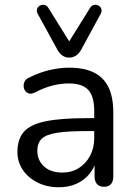

<svg xmlns="http://www.w3.org/2000/svg" viewBox="-20 -781 570 810"><path d="M228.5 9Q178.5 9 138.8 -10.8Q99 -30.5 76.2 -64.2Q53.5 -98 53.5 -140Q53.5 -194 80.8 -225Q108 -256 171.8 -269.2Q235.5 -282.5 345 -282.5H390.5V-228H346.5Q266 -228 220.2 -220.8Q174.5 -213.5 156 -195.5Q137.5 -177.5 137.5 -145Q137.5 -104.5 165.8 -78.8Q194 -53 243 -53Q282.5 -53 312.5 -72Q342.5 -91 360 -123.8Q377.5 -156.5 377.5 -198.5V-313Q377.5 -374 352.5 -401.5Q327.5 -429 270.5 -429Q236 -429 201 -420Q166 -411 127.5 -391Q113.5 -384 103 -386.5Q92.5 -389 86.5 -397.5Q80.5 -406 79.8 -416.8Q79 -427.5 84.2 -437.8Q89.5 -448 102.5 -453.5Q146 -475.5 189.2 -485.5Q232.5 -495.5 271.5 -495.5Q335 -495.5 376.2 -475Q417.5 -454.5 437.8 -412.8Q458 -371 458 -305.5V-36Q458 -15.5 448 -4.2Q438 7 419 7Q400 7 389.5 -4.2Q379 -15.5 379 -36V-112.5H388.5Q380 -75 357.8 -47.8Q335.5 -20.5 302.8 -5.8Q270 9 228.5 9ZM272 -538Q256 -538 243.5 -546.5Q231 -555 222 -571.5L139.5 -722Q133 -734 136.5 -743.5Q140 -753 148.8 -757.5Q157.5 -762 167.2 -760.2Q177 -758.5 183.5 -748.5L272 -606.5L360.5 -748.5Q367 -758.5 376.8 -760.2Q386.5 -762 395.2 -757.5Q404 -753 407.5 -743.5Q411 -734 404.5 -722L322.5 -571.5Q313.5 -555 300.8 -546.5Q288 -538 272 -538Z"/></svg>

Font: Nunito ExtraLight
Style: Regular
Weight: 200
Designer: Vernon Adams
Foundry: Vernon Adams
Version: Version 3.602;April 4, 2023;FontCreator 14.0.0.2856 64-bit